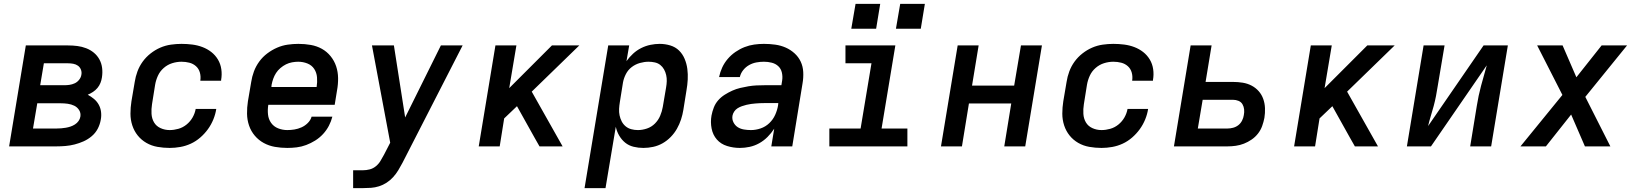

<svg xmlns="http://www.w3.org/2000/svg" viewBox="-20 -754 8440 989"><path d="M27 0 113 -520H330Q355 -520 378.5 -517Q402 -514 424 -505.5Q446 -497 463.5 -482.5Q481 -468 492 -448Q503 -428 506 -404Q509 -380 505 -355Q503 -341 497.5 -327Q492 -313 482 -301Q472 -289 459 -280.5Q446 -272 432 -266Q449 -257 464 -244.5Q479 -232 488.5 -215Q498 -198 500.5 -177.5Q503 -157 499 -137Q495 -113 483.5 -91Q472 -69 452.5 -52.5Q433 -36 410.5 -26Q388 -16 364.5 -10Q341 -4 317.5 -2Q294 0 271 0ZM187 -315H311Q325 -315 338.5 -317Q352 -319 365 -325Q378 -331 387.5 -343Q397 -355 399 -368Q402 -382 397 -395Q392 -408 381.5 -415.5Q371 -423 357.5 -425.5Q344 -428 330 -428H206ZM150 -92H271Q283 -92 295 -93Q307 -94 319 -96Q331 -98 343 -102Q355 -106 366 -113Q377 -120 384.5 -130.5Q392 -141 394 -153Q397 -172 387.5 -187Q378 -202 362.5 -209.5Q347 -217 329 -219.5Q311 -222 292 -222H172Z M854 8Q822 8 791 2.5Q760 -3 734 -18Q708 -33 689.5 -56Q671 -79 661.5 -108Q652 -137 652 -168.5Q652 -200 657 -232L674 -332Q678 -359 688 -386Q698 -413 715 -436.5Q732 -460 755.5 -478.5Q779 -497 805.5 -508.5Q832 -520 860 -524Q888 -528 915 -528Q943 -528 970.5 -524.5Q998 -521 1023 -511.5Q1048 -502 1068.5 -486Q1089 -470 1102.5 -447.5Q1116 -425 1120 -397.5Q1124 -370 1119 -342Q1119 -341 1119 -340Q1119 -339 1119 -338H1012Q1012 -339 1012 -339.5Q1012 -340 1012 -340Q1015 -361 1009.5 -380.5Q1004 -400 989.5 -413Q975 -426 955.5 -431Q936 -436 915 -436Q891 -436 867 -428.5Q843 -421 823.5 -404Q804 -387 793.5 -364Q783 -341 779 -317L763 -217Q759 -192 760.5 -167.5Q762 -143 773.5 -123.5Q785 -104 807 -94Q829 -84 854 -84Q876 -84 899 -90.5Q922 -97 941 -112.5Q960 -128 972 -149Q984 -170 988 -193H1094Q1090 -166 1079 -139Q1068 -112 1051 -88.5Q1034 -65 1011.5 -45.5Q989 -26 963 -14Q937 -2 909 3Q881 8 854 8Z M1460 8Q1427 8 1396 2.5Q1365 -3 1338.5 -17.5Q1312 -32 1292.5 -55Q1273 -78 1263 -107Q1253 -136 1252.5 -168Q1252 -200 1257 -232L1274 -332Q1278 -359 1288 -386Q1298 -413 1315.5 -437Q1333 -461 1357 -479Q1381 -497 1407.5 -508.5Q1434 -520 1462 -524Q1490 -528 1517 -528Q1550 -528 1581 -522.5Q1612 -517 1638 -502.5Q1664 -488 1683 -464.5Q1702 -441 1711.5 -412.5Q1721 -384 1721.5 -352Q1722 -320 1716 -288L1704 -214H1362Q1358 -189 1360.5 -164.5Q1363 -140 1376.5 -121Q1390 -102 1412.5 -93Q1435 -84 1460 -84Q1478 -84 1496.5 -87Q1515 -90 1533 -98Q1551 -106 1565.5 -120.5Q1580 -135 1585 -153H1692Q1686 -129 1674 -106Q1662 -83 1644 -63.5Q1626 -44 1603.5 -30Q1581 -16 1557 -7Q1533 2 1508.5 5Q1484 8 1460 8ZM1378 -306H1611Q1615 -331 1613 -355.5Q1611 -380 1598.5 -399Q1586 -418 1563.5 -427Q1541 -436 1516 -436Q1501 -436 1484.5 -433Q1468 -430 1453 -422.5Q1438 -415 1424.5 -403.5Q1411 -392 1402 -378Q1393 -364 1387.5 -348.5Q1382 -333 1379 -317Z M1799 215V123H1850Q1867 123 1884.5 118.5Q1902 114 1916.5 102Q1931 90 1940 74.5Q1949 59 1958 43L1990 -19L1896 -520H2009L2067 -149L2251 -520H2363L2053 85Q2043 104 2031.5 123Q2020 142 2005 158.5Q1990 175 1971.5 187Q1953 199 1932.5 205.5Q1912 212 1891.5 213.5Q1871 215 1850 215Z M2446 0 2532 -520H2640L2603 -300L2823 -520H2964L2719 -282L2878 0H2759L2734 -44L2643 -207L2577 -144L2554 0Z M2991 215 3113 -520H3221L3207 -439Q3222 -460 3241 -477.5Q3260 -495 3283 -506.5Q3306 -518 3330.5 -523Q3355 -528 3378 -528Q3406 -528 3432.5 -520Q3459 -512 3477.5 -494Q3496 -476 3506.5 -451Q3517 -426 3520.5 -399Q3524 -372 3522.5 -344Q3521 -316 3516 -288L3500 -188Q3496 -163 3488 -138.5Q3480 -114 3467 -91Q3454 -68 3435 -48.5Q3416 -29 3393 -16Q3370 -3 3344.5 2.5Q3319 8 3294 8Q3268 8 3243.5 2Q3219 -4 3200.5 -19Q3182 -34 3169.5 -55.5Q3157 -77 3152 -101L3099 215ZM3266 -84Q3289 -84 3312.5 -92Q3336 -100 3353.5 -117.5Q3371 -135 3380.5 -157.5Q3390 -180 3394 -203L3411 -303Q3414 -320 3414.5 -336Q3415 -352 3411.5 -367.5Q3408 -383 3400.5 -396.5Q3393 -410 3381 -419.5Q3369 -429 3353 -432.5Q3337 -436 3321 -436Q3299 -436 3276 -429.5Q3253 -423 3234 -408.5Q3215 -394 3204 -372.5Q3193 -351 3189 -329L3173 -229Q3170 -211 3169 -193.5Q3168 -176 3171.5 -159.5Q3175 -143 3182.5 -128.5Q3190 -114 3202.5 -103.5Q3215 -93 3231.5 -88.5Q3248 -84 3266 -84Z M3791 8Q3757 8 3725 -2Q3693 -12 3672.5 -35.5Q3652 -59 3645.5 -92Q3639 -125 3645 -159Q3649 -180 3657 -200.5Q3665 -221 3679.5 -237.5Q3694 -254 3713 -266Q3732 -278 3752 -287Q3772 -296 3793 -301Q3814 -306 3835 -309.5Q3856 -313 3876.5 -314Q3897 -315 3918 -315H4005L4009 -340Q4012 -360 4007.5 -380Q4003 -400 3989 -413Q3975 -426 3955.5 -431Q3936 -436 3915 -436Q3896 -436 3876.5 -432.5Q3857 -429 3839 -419Q3821 -409 3808 -392.5Q3795 -376 3791 -357H3684Q3689 -382 3700 -406Q3711 -430 3728.5 -450.5Q3746 -471 3768.5 -486.5Q3791 -502 3815.5 -511.5Q3840 -521 3865 -524.5Q3890 -528 3915 -528Q3945 -528 3973.5 -524Q4002 -520 4027 -509Q4052 -498 4072.5 -479.5Q4093 -461 4104.5 -436.5Q4116 -412 4117.5 -383Q4119 -354 4114 -325L4061 0H3953L3968 -91Q3968 -91 3968 -91Q3968 -91 3968 -91Q3968 -91 3968 -91Q3968 -91 3968 -91Q3953 -68 3933.5 -48.5Q3914 -29 3890.5 -16Q3867 -3 3841.5 2.5Q3816 8 3791 8ZM3848 -84Q3873 -84 3898 -92.5Q3923 -101 3942.5 -119.5Q3962 -138 3973 -162.5Q3984 -187 3988 -212L3989 -223H3918Q3906 -223 3894.5 -222.5Q3883 -222 3871.5 -221Q3860 -220 3848.5 -218.5Q3837 -217 3825 -214Q3813 -211 3801.5 -207Q3790 -203 3779.5 -196.5Q3769 -190 3762 -179.5Q3755 -169 3753 -158Q3750 -140 3758 -124Q3766 -108 3780 -99Q3794 -90 3812 -87Q3830 -84 3848 -84Z M4252 0V-92H4413L4469 -428H4335V-520H4592L4521 -92H4654V0ZM4723 -606H4595L4617 -734H4744ZM4493 -606H4365L4387 -734H4514Z M4827 0 4913 -520H5021L4987 -313H5204L5239 -520H5347L5261 0H5153L5189 -221H4971L4935 0Z M5654 8Q5622 8 5591 2.5Q5560 -3 5534 -18Q5508 -33 5489.5 -56Q5471 -79 5461.5 -108Q5452 -137 5452 -168.5Q5452 -200 5457 -232L5474 -332Q5478 -359 5488 -386Q5498 -413 5515 -436.5Q5532 -460 5555.5 -478.5Q5579 -497 5605.5 -508.5Q5632 -520 5660 -524Q5688 -528 5715 -528Q5743 -528 5770.5 -524.5Q5798 -521 5823 -511.5Q5848 -502 5868.5 -486Q5889 -470 5902.5 -447.5Q5916 -425 5920 -397.5Q5924 -370 5919 -342Q5919 -341 5919 -340Q5919 -339 5919 -338H5812Q5812 -339 5812 -339.5Q5812 -340 5812 -340Q5815 -361 5809.5 -380.5Q5804 -400 5789.5 -413Q5775 -426 5755.5 -431Q5736 -436 5715 -436Q5691 -436 5667 -428.5Q5643 -421 5623.5 -404Q5604 -387 5593.5 -364Q5583 -341 5579 -317L5563 -217Q5559 -192 5560.5 -167.5Q5562 -143 5573.5 -123.5Q5585 -104 5607 -94Q5629 -84 5654 -84Q5676 -84 5699 -90.5Q5722 -97 5741 -112.5Q5760 -128 5772 -149Q5784 -170 5788 -193H5894Q5890 -166 5879 -139Q5868 -112 5851 -88.5Q5834 -65 5811.5 -45.5Q5789 -26 5763 -14Q5737 -2 5709 3Q5681 8 5654 8Z M6027 0 6113 -520H6221L6190 -332H6331Q6357 -332 6381.5 -328Q6406 -324 6427 -313Q6448 -302 6463.5 -284.5Q6479 -267 6487 -244.5Q6495 -222 6496 -197Q6497 -172 6493 -147Q6489 -126 6481.5 -105Q6474 -84 6460 -66Q6446 -48 6427 -35Q6408 -22 6387.5 -14Q6367 -6 6345.5 -3Q6324 0 6303 0ZM6150 -92H6303Q6317 -92 6332 -96Q6347 -100 6359 -109.5Q6371 -119 6378 -133Q6385 -147 6387 -161Q6390 -176 6388.5 -190.5Q6387 -205 6380 -217Q6373 -229 6359.5 -234.5Q6346 -240 6331 -240H6175Z M6646 0 6732 -520H6840L6803 -300L7023 -520H7164L6919 -282L7078 0H6959L6934 -44L6843 -207L6777 -144L6754 0Z M7227 0 7313 -520H7421L7386 -312Q7382 -286 7377 -260Q7372 -234 7365 -208Q7358 -182 7350 -156Q7342 -130 7336 -104H7335Q7335 -104 7335 -103.5Q7335 -103 7335 -103L7622 -520H7747L7661 0H7553L7587 -208Q7591 -234 7596.5 -260Q7602 -286 7609 -312Q7616 -338 7623.5 -364Q7631 -390 7638 -416Q7638 -416 7638 -416.5Q7638 -417 7638 -417L7351 0Z M7812 0 8028 -265 7898 -520H8029L8100 -356L8230 -520H8361L8146 -255L8275 0H8144L8073 -164L7943 0Z"/></svg>

Font: Iosevka SS04 SmBd Ex Obl
Style: Regular
Weight: 600
Width: 7
Italic angle: -9°
Monospace: yes
Designer: Belleve Invis
Foundry: Belleve Invis
Version: Version 19.0.0; ttfautohint (v1.8.4)